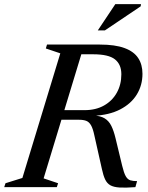

<svg xmlns="http://www.w3.org/2000/svg" viewBox="-43 -886 702 909"><path d="M357.5 -364.5Q410.5 -364.5 449.5 -386.5Q488.5 -408.5 510 -447Q531.5 -485.5 531.5 -534.5Q531.5 -581 501.2 -605Q471 -629 398 -629H258L282 -675H429.5Q502 -675 546.5 -658.5Q591 -642 611.2 -611.2Q631.5 -580.5 631.5 -536.5Q631.5 -482.5 604.8 -438.8Q578 -395 526 -368Q474 -341 397.5 -337.5V-339.5Q432 -338 452.2 -325.8Q472.5 -313.5 484 -290.2Q495.5 -267 504 -231.5L535.5 -101Q543.5 -67.5 552.2 -52Q561 -36.5 573.8 -32.5Q586.5 -28.5 606 -28.5L598 0Q552 3.5 523.5 1.8Q495 0 479.2 -9Q463.5 -18 454.8 -36.5Q446 -55 439.5 -85.5L403.5 -246Q397 -277 388 -292.8Q379 -308.5 365.5 -313.8Q352 -319 331.5 -319H171L177 -364.5ZM163.5 -41.5 232 -18.5 226 0H-23L-17 -18.5L63 -43.5L242.5 -633.5L174 -656.5L179.5 -675H356ZM420 -742 503 -866.5H624.5L623 -856L453.5 -742Z"/></svg>

Font: Newsreader 24pt Medium
Style: Italic
Weight: 500
Italic angle: -17°
Designer: Hugues Gentile
Foundry: Production Type
Version: Version 1.003